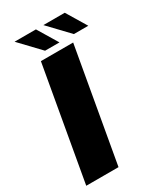

<svg xmlns="http://www.w3.org/2000/svg" viewBox="-194 -799 740 871"><g transform="rotate(-30 175.5 -364.0)"><path d="M-9.5 0H159.5L264 -592.5H95ZM286 -624H361.5L298.5 -728.5H186.5ZM135 -624H210.5L147.5 -728.5H35.5Z"/></g></svg>

Font: Anybody UltraCondensed Thin
Style: Bold Italic
Weight: 700
Italic angle: -10°
Version: Version 1.111